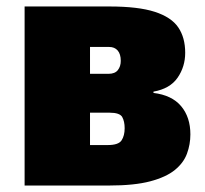

<svg xmlns="http://www.w3.org/2000/svg" viewBox="-20 -573 632 593"><path d="M552 -410Q552 -367 528.5 -333Q505 -299 454 -290V-286Q511 -279 539.5 -245Q568 -211 568 -158Q568 -127 557.5 -98.5Q547 -70 520 -48Q493 -26 444 -13Q395 0 317 0H56V-553H318Q407 -553 458 -536.5Q509 -520 530.5 -488.5Q552 -457 552 -410ZM365 -177Q365 -198 357.5 -211.5Q350 -225 318 -225H258V-125H313Q346 -125 355.5 -139.5Q365 -154 365 -177ZM353 -385Q353 -406 343.5 -417Q334 -428 317 -428H258V-345H315Q335 -345 344 -356.5Q353 -368 353 -385Z"/></svg>

Font: Noto Sans Display Black
Style: Regular
Weight: 900
Designer: Monotype Design Team
Foundry: Monotype Imaging Inc.
Version: Version 2.003